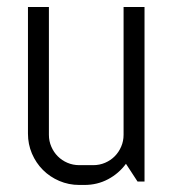

<svg xmlns="http://www.w3.org/2000/svg" viewBox="-20 -520 494 550"><path d="M374 0 340.8 -50.8Q320.3 -22.9 289.6 -6.6Q258.8 9.8 222.2 9.8H207Q176.8 9.8 149.9 -1.7Q123 -13.2 103 -33.2Q83 -53.2 71.5 -80.1Q60.1 -106.9 60.1 -137.2V-500H120.1V-133.8Q120.1 -115.7 127 -99.9Q133.8 -84 145.5 -72.3Q157.2 -60.5 173.1 -53.7Q189 -46.9 207 -46.9H247.1Q265.1 -46.9 281 -53.7Q296.9 -60.5 308.6 -72.3Q320.3 -84 327.1 -99.9Q334 -115.7 334 -133.8V-500H394V0Z"/></svg>

Font: Abel
Style: Regular
Weight: 400
Designer: Matthew Desmond
Foundry: Matthew Desmond
Version: Version 1.002